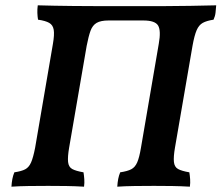

<svg xmlns="http://www.w3.org/2000/svg" viewBox="-20 -699 833 722"><path d="M23 3Q24 -13 26.5 -26Q29 -39 34 -51Q61 -55 75 -62.5Q89 -70 97 -88.5Q105 -107 112 -143L179 -534Q185 -569 182 -587Q179 -605 165 -613Q151 -621 123 -625Q121 -637 120.5 -650.5Q120 -664 122 -679Q153 -678 185 -677.5Q217 -677 255.5 -676.5Q294 -676 342 -676H598Q647 -676 696 -677Q745 -678 793 -679Q792 -665 790.5 -651.5Q789 -638 783 -625Q757 -621 742.5 -613Q728 -605 719.5 -585.5Q711 -566 704 -527L638 -144Q632 -109 634 -90Q636 -71 649.5 -63.5Q663 -56 692 -51Q694 -39 695 -25Q696 -11 694 3Q660 1 627.5 0.5Q595 0 559 0Q522 0 486 0.5Q450 1 421 3Q422 -13 424.5 -26Q427 -39 432 -51Q459 -55 473.5 -62.5Q488 -70 496 -88.5Q504 -107 510 -143L577 -534Q586 -584 574.5 -603Q563 -622 519 -622H388Q359 -622 343.5 -613Q328 -604 320.5 -583.5Q313 -563 306 -527L240 -144Q234 -109 236 -90Q238 -71 251.5 -63.5Q265 -56 294 -51Q296 -39 297 -25Q298 -11 296 3Q262 1 229.5 0.5Q197 0 161 0Q124 0 88 0.5Q52 1 23 3Z"/></svg>

Font: Vollkorn SemiBold
Style: Italic
Weight: 600
Italic angle: -11°
Designer: Friedrich Althausen
Foundry: Friedrich Althausen
Version: Version 5.000